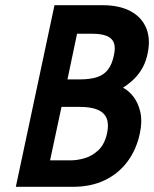

<svg xmlns="http://www.w3.org/2000/svg" viewBox="-20 -720 594 740"><path d="M374 -700H190L41 0H261Q331 0 384 -25.5Q437 -51 471.5 -97.5Q506 -144 519 -206Q529 -252 521 -287.5Q513 -323 494.5 -347Q476 -371 454 -382Q479 -398 498 -417Q517 -436 530 -460Q543 -484 549 -514Q561 -570 543.5 -612Q526 -654 483 -677Q440 -700 374 -700ZM288 -414H240L277 -590H335Q369 -590 390 -582Q411 -574 418.5 -556Q426 -538 419 -507Q412 -472 396 -451.5Q380 -431 353.5 -422.5Q327 -414 288 -414ZM253 -102H173L217 -308H288Q331 -308 356.5 -297Q382 -286 391 -264Q400 -242 393 -208Q384 -165 360 -142Q336 -119 307 -110.5Q278 -102 253 -102Z"/></svg>

Font: Advent Pro
Style: Italic
Weight: 400
Italic angle: -12°
Designer: VivaRado, Andreas Kalpakidis
Foundry: VivaRado, Andreas Kalpakidis
Version: Version 3.000